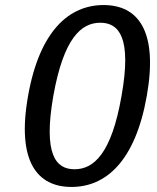

<svg xmlns="http://www.w3.org/2000/svg" viewBox="-20 -730 620 760"><path d="M461 -350C421 -120 350 -60 275 -60C200 -60 151 -120 191 -350C232 -580 302 -640 377 -640C452 -640 502 -580 461 -350ZM91 -350C45 -90 128 10 263 10C398 10 515 -90 561 -350C607 -610 525 -710 390 -710C255 -710 137 -610 91 -350Z"/></svg>

Font: Scada
Style: Italic
Weight: 400
Designer: Jovanny Lemonad
Foundry: Jovanny Lemonad
Version: Version 3.005